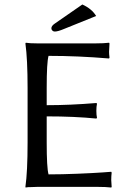

<svg xmlns="http://www.w3.org/2000/svg" viewBox="-20 -840 588 863"><path d="M350.1 -819.8Q393.1 -800.3 412.1 -768.1L268.1 -710Q240.2 -698.2 226.1 -698.2Q219.7 -698.2 215.3 -702.6Q210.9 -707 210.9 -712.9Q210.9 -723.6 226.1 -733.9ZM189.9 -200.2Q189.9 -85 198.2 -56.2Q257.8 -56.2 328.1 -59.1Q398.4 -62 439.5 -64.9L480 -67.9L481.9 -64Q480 -48.3 480 -30.8Q480 -28.3 481.9 0L480 2.9Q456.1 0 419.9 0H147Q131.3 0 118.2 1Q105.5 1 100.6 2L95.2 2.9L94.2 0Q104 -67.9 104 -200.2V-444.8Q104 -573.7 94.2 -645L96.2 -647.9Q112.8 -645 147 -645H410.2Q446.3 -645 470.2 -647.9L472.2 -645Q470.2 -616.7 470.2 -606.9Q470.2 -596.7 472.2 -581.1L470.2 -577.1Q331.5 -588.9 198.2 -588.9Q189.9 -559.6 189.9 -444.8V-367.2Q294.9 -367.2 413.1 -377L416 -374Q413.1 -360.8 413.1 -341.8Q413.1 -323.2 416 -310.1L413.1 -307.1Q314.9 -316.9 189.9 -316.9Z"/></svg>

Font: Linux Biolinum
Style: Regular
Weight: 400
Designer: Philipp H. Poll
Foundry: Philipp H. Poll
Version: Version 0.6.4